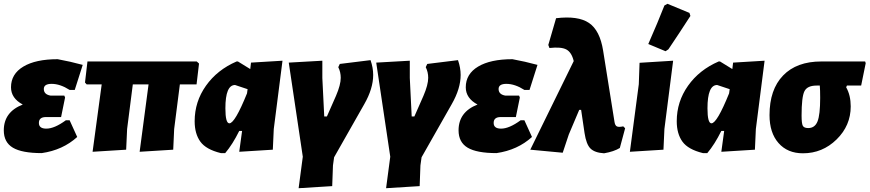

<svg xmlns="http://www.w3.org/2000/svg" viewBox="-20 -796 4583 1012"><path d="M200 11Q96 11 48 -17.5Q0 -46 0 -109Q0 -206 100 -245Q38 -278 38 -336Q38 -406 103 -445Q168 -484 284 -484Q350 -472 416 -454L374 -322H347Q297 -354 252 -354Q211 -354 211 -327Q211 -298 247 -292H319L323 -282L302 -179H222Q185 -179 185 -148Q185 -118 224 -118Q267 -118 327 -162H347L387 -74Q311 -5 200 11Z M468 4 516 -351H437L428 -361L441 -472H1017L1029 -461L1016 -351H928L898 -116L893 -7L716 4L763 -351H680L650 -116L645 -7Z M1144 11Q1066 -8 1036 -49.5Q1006 -91 1006 -157Q1006 -260 1065.5 -344Q1125 -428 1227 -472H1234L1299 -432L1303 -466L1469 -476L1423 -116L1418 -7L1241 4L1256 -106H1241Q1206 -35 1167 11ZM1168 -225Q1168 -146 1189 -146Q1218 -146 1282 -304L1285 -326L1219 -348Q1168 -348 1168 -225Z M1933 -479Q1947 -439 1947 -401Q1947 -329 1900 -247L1741 33L1735 76L1731 185L1554 196L1576 30L1502 -466L1679 -476V-385L1689 -182H1703L1751 -291Q1776 -349 1776 -386Q1776 -416 1763 -442L1771 -459Z M2394 -479Q2408 -439 2408 -401Q2408 -329 2361 -247L2202 33L2196 76L2192 185L2015 196L2037 30L1963 -466L2140 -476V-385L2150 -182H2164L2212 -291Q2237 -349 2237 -386Q2237 -416 2224 -442L2232 -459Z M2597 11Q2493 11 2445 -17.5Q2397 -46 2397 -109Q2397 -206 2497 -245Q2435 -278 2435 -336Q2435 -406 2500 -445Q2565 -484 2681 -484Q2747 -472 2813 -454L2771 -322H2744Q2694 -354 2649 -354Q2608 -354 2608 -327Q2608 -298 2644 -292H2716L2720 -282L2699 -179H2619Q2582 -179 2582 -148Q2582 -118 2621 -118Q2664 -118 2724 -162H2744L2784 -74Q2708 -5 2597 11Z M2946 9 2775 -7 3004 -474Q2993 -520 2965.5 -535Q2938 -550 2876 -543L2870 -559L2911 -700Q3027 -714 3084.5 -675Q3142 -636 3159 -529L3219 -153Q3222 -134 3232 -129.5Q3242 -125 3265 -130L3275 -120L3247 -16Q3216 3 3164 12Q3115 9 3092.5 -13Q3070 -35 3061 -95L3043 -217H3033L2978 -87Z M3482 -767 3498 -776 3614 -728 3619 -712Q3561 -622 3503 -536L3488 -526L3397 -564Q3448 -680 3482 -767ZM3528 -476 3482 -116 3477 -7 3300 4 3347 -352 3351 -465Z M3685 11Q3607 -8 3577 -49.5Q3547 -91 3547 -157Q3547 -260 3606.5 -344Q3666 -428 3768 -472H3775L3840 -432L3844 -466L4010 -476L3964 -116L3959 -7L3782 4L3797 -106H3782Q3747 -35 3708 11ZM3709 -225Q3709 -146 3730 -146Q3759 -146 3823 -304L3826 -326L3760 -348Q3709 -348 3709 -225Z M4212 12Q4131 12 4083.5 -42Q4036 -96 4036 -189Q4036 -324 4107.5 -398Q4179 -472 4309 -472H4540L4543 -463L4519 -345H4444L4440 -336Q4464 -294 4464 -235Q4464 -134 4389.5 -61Q4315 12 4212 12ZM4240 -121Q4275 -121 4289 -156Q4303 -191 4303 -280Q4303 -323 4301 -345H4284Q4235 -345 4220 -315Q4205 -285 4205 -187Q4205 -145 4211.5 -133Q4218 -121 4240 -121Z"/></svg>

Font: Alegreya Sans Black
Style: Italic
Weight: 900
Italic angle: -7°
Designer: Juan Pablo del Peral
Foundry: Huerta Tipografica
Version: Version 2.007